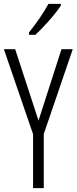

<svg xmlns="http://www.w3.org/2000/svg" viewBox="-20 -967 394 987"><path d="M293 -939V-947H229C202 -898 171 -853 129 -800V-788H162C202 -825 264 -893 293 -939ZM178 -347 58 -714H0L150 -277V0H205V-278L354 -714H296Z"/></svg>

Font: Noto Sans Khmer UI ExtraCondensed Light
Style: Regular
Weight: 300
Width: 2
Designer: Danh Hong and the Monotype Design Team
Foundry: Monotype Imaging Inc.
Version: Version 2.002